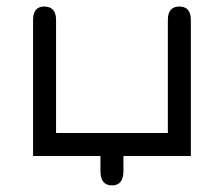

<svg xmlns="http://www.w3.org/2000/svg" viewBox="-20 -477 685 587"><path d="M287.1 45.9V0H81.1V-416Q81.1 -457 115.2 -457Q151.4 -457 151.4 -416V-70.3H493.2V-416Q493.2 -457 528.3 -457Q563.5 -457 563.5 -416V0H357.4V45.9Q357.4 89.8 322.3 89.8Q287.1 89.8 287.1 45.9Z"/></svg>

Font: Jura
Style: DemiBold
Weight: 600
Version: Version 2.4